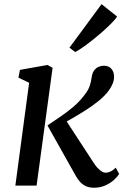

<svg xmlns="http://www.w3.org/2000/svg" viewBox="-20 -870 591 900"><path d="M52 0 116.5 -482 66.5 -506 73.5 -542.5 203 -565.5 226.5 -552 151.5 0ZM420.5 10Q398.5 10 382.8 2.8Q367 -4.5 355.5 -17.2Q344 -30 335 -46L202.5 -282Q236 -304.5 267.2 -326Q298.5 -347.5 326 -371.2Q353.5 -395 375.5 -424Q394.5 -448 401 -468.8Q407.5 -489.5 409.5 -506.5Q412 -526.5 420.5 -538.8Q429 -551 441.5 -556.5Q454 -562 466.5 -562Q489 -562 501.2 -548.5Q513.5 -535 514.5 -514.5Q515.5 -497 509 -480Q502.5 -463 490.5 -446.5Q472.5 -421.5 443 -397.5Q413.5 -373.5 380.8 -352.8Q348 -332 318.8 -315.5Q289.5 -299 272 -289L278 -323L419.5 -106Q433 -85.5 447.8 -73Q462.5 -60.5 475 -60.5Q484.5 -60.5 496.2 -65.2Q508 -70 522.5 -84L538.5 -54.5Q530.5 -41.5 514 -26.5Q497.5 -11.5 473.8 -0.8Q450 10 420.5 10ZM305.5 -646.5 456 -850.5 529 -792.5Q523 -782.5 506.8 -765.5Q490.5 -748.5 468 -728.2Q445.5 -708 420.8 -688Q396 -668 373 -651.5Q350 -635 332.5 -626Z"/></svg>

Font: Merriweather 24pt
Style: Italic
Weight: 400
Italic angle: -7.8°
Designer: Eben Sorkin
Foundry: Eben Sorkin
Version: Version 2.101